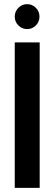

<svg xmlns="http://www.w3.org/2000/svg" viewBox="-20 -904 262 924"><path d="M51 0V-700H171V0ZM111 -764Q86 -764 68.5 -781.5Q51 -799 51 -824Q51 -849 68.5 -866.5Q86 -884 111 -884Q135 -884 152.5 -866.5Q170 -849 170 -824Q170 -799 152.5 -781.5Q135 -764 111 -764Z"/></svg>

Font: DM Sans 36pt SemiBold
Style: Regular
Weight: 600
Designer: Colophon Foundry, Jonny Pinhorn
Foundry: Colophon Foundry
Version: Version 4.004;gftools[0.9.30]